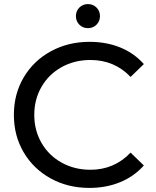

<svg xmlns="http://www.w3.org/2000/svg" viewBox="-20 -913 763 941"><path d="M228.5 -38.5C284.8 -7.5 348 8 418 8C472.7 8 522.8 -1.3 568.5 -20C614.2 -38.7 653 -66 685 -102L620 -165C566.7 -109 501 -81 423 -81C371 -81 324 -92.7 282 -116C240 -139.3 207.2 -171.5 183.5 -212.5C159.8 -253.5 148 -299.3 148 -350C148 -400.7 159.8 -446.5 183.5 -487.5C207.2 -528.5 240 -560.7 282 -584C324 -607.3 371 -619 423 -619C501.7 -619 567.3 -591.3 620 -536L685 -599C653 -635 614.3 -662.2 569 -680.5C523.7 -698.8 473.7 -708 419 -708C349 -708 285.7 -692.5 229 -661.5C172.3 -630.5 128 -587.8 96 -533.5C64 -479.2 48 -418 48 -350C48 -282 64 -220.8 96 -166.5C128 -112.2 172.2 -69.5 228.5 -38.5ZM369 -792C380.3 -780.7 394.3 -775 411 -775C427.7 -775 441.7 -780.7 453 -792C464.3 -803.3 470 -817.3 470 -834C470 -850.7 464.3 -864.7 453 -876C441.7 -887.3 427.7 -893 411 -893C394.3 -893 380.3 -887.3 369 -876C357.7 -864.7 352 -850.7 352 -834C352 -817.3 357.7 -803.3 369 -792Z"/></svg>

Font: ICO Headline
Style: Regular
Weight: 500
Designer: Julieta Ulanovsky
Foundry: Julieta Ulanovsky
Version: Version 7.200